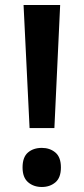

<svg xmlns="http://www.w3.org/2000/svg" viewBox="-20 -734 334 766"><path d="M197 -223H98L74 -714H220ZM70 -66Q70 -107 91.5 -125.5Q113 -144 147 -144Q179 -144 201 -125.5Q223 -107 223 -66Q223 -25 201 -6.5Q179 12 147 12Q114 12 92 -7Q70 -26 70 -66Z"/></svg>

Font: Noto Sans Bengali SemiCondensed SemiBold
Style: Regular
Weight: 600
Width: 4
Designer: Joana Ranito - Universal Thirst; Jelle Bosma - Monotype Design Team
Foundry: Universal Thirst ehf.
Version: Version 3.000; ttfautohint (v1.8.4.7-5d5b)